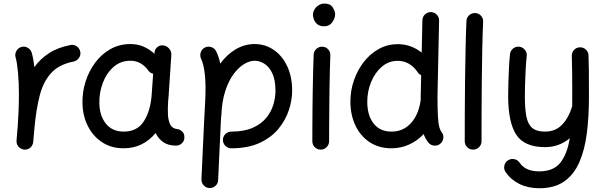

<svg xmlns="http://www.w3.org/2000/svg" viewBox="-20 -777 3321 1056"><path d="M112.3 45.9Q105.5 44.9 99.1 42Q76.2 32.2 71.3 8.3Q71.3 7.8 71.3 7.3Q71.3 6.8 71.3 6.3Q70.3 1 70.8 -4.9Q70.8 -6.3 71.3 -7.8Q72.8 -26.9 74.2 -45.9Q75.7 -64.9 77.6 -83.5Q80.6 -125 82.3 -170.2Q84 -215.3 84 -259.8Q84 -322.3 79.1 -377.2Q74.2 -432.1 65.9 -460.9Q60.5 -479 69.8 -496.1Q79.1 -513.2 97.2 -518.6Q115.2 -523.9 132.1 -514.6Q148.9 -505.4 154.3 -487.3Q159.2 -470.2 162.8 -450.2Q166.5 -430.2 168.9 -407.7Q200.7 -452.6 248.8 -484.1Q296.9 -515.6 367.2 -529.3Q385.7 -533.2 401.9 -522.2Q418 -511.2 421.4 -492.7Q425.3 -474.6 414.3 -458.5Q403.3 -442.4 384.8 -438.5Q304.7 -422.9 261.5 -375.5Q218.3 -328.1 198.7 -252.7Q179.2 -177.2 169.9 -78.1Q166.5 -33.2 162.6 4.4Q162.1 10.3 159.7 16.1Q159.7 16.1 159.7 16.6Q159.2 17.1 159.2 17.6Q149.9 40.5 125.5 45.4Q124.5 45.4 124 45.4Q124 45.4 123.5 45.4Q118.2 46.4 112.3 45.9Z M948.2 23.9Q905.8 23.9 878.4 5.1Q851.1 -13.7 835.9 -45.4Q804.2 -6.3 760 16.1Q715.8 38.6 660.2 38.6Q592.3 38.6 542 5.6Q491.7 -27.3 463.4 -83.3Q435.1 -139.2 433.6 -208.5Q432.1 -269.5 450.4 -327.6Q468.8 -385.7 503.7 -432.6Q538.6 -479.5 587.6 -507.1Q636.7 -534.7 697.3 -534.7Q736.3 -534.7 769 -520.8Q801.8 -506.8 829.6 -481.4L830.1 -487.8Q831.1 -506.3 845.5 -518.1Q859.9 -529.8 878.4 -527.3Q897.5 -524.9 910.4 -509.5Q923.3 -494.1 922.4 -475.6L907.2 -247.1Q906.2 -233.9 904.8 -221.2Q903.3 -201.7 903.1 -180.2Q902.8 -158.7 903.8 -143.6Q905.8 -113.8 916.5 -91.6Q927.2 -69.3 961.4 -65.9Q973.1 -62.5 983.6 -52.2Q994.1 -42 994.1 -22Q994.6 -2.9 981 10.5Q967.3 23.9 948.2 23.9ZM661.1 -53.2Q735.4 -53.2 772 -111.3Q808.6 -169.4 814.5 -259.8L822.3 -371.1Q803.2 -376 793.9 -391.6Q777.3 -414.6 752.9 -428.7Q728.5 -442.9 696.8 -442.9Q642.6 -442.9 603.8 -408.2Q564.9 -373.5 544.9 -319.6Q524.9 -265.6 526.4 -207Q528.3 -139.2 563 -96.2Q597.7 -53.2 661.1 -53.2Z M1206.1 -7.3Q1206.1 -26.4 1219.7 -39.8Q1233.4 -53.2 1252.4 -53.2Q1322.8 -53.2 1369.9 -74.2Q1417 -95.2 1444.3 -128.7Q1471.7 -162.1 1483.4 -201.4Q1495.1 -240.7 1495.1 -277.3Q1495.1 -337.9 1477.5 -374.3Q1460 -410.6 1433.6 -426.8Q1407.2 -442.9 1380.4 -442.9Q1354 -442.9 1323.7 -425.3Q1293.5 -407.7 1265.9 -371.1Q1238.3 -334.5 1219.2 -277.1Q1200.2 -219.7 1197.3 -140.1Q1197.3 -135.3 1195.8 -130.9Q1195.8 -125.5 1195.3 -121.1L1179.7 213.4Q1179.2 232.4 1165 245.1Q1150.9 257.8 1131.8 257.3Q1112.8 256.3 1100.1 242.2Q1087.4 228 1087.9 209L1103.5 -126.5Q1106.4 -173.8 1108.4 -215.6Q1110.4 -257.3 1110.4 -294.4Q1110.4 -344.7 1104 -387.5Q1097.7 -430.2 1085.9 -453.6Q1078.1 -470.7 1084.2 -489Q1090.3 -507.3 1106.9 -515.6Q1124 -523.9 1142.6 -517.8Q1161.1 -511.7 1168.9 -494.6Q1183.6 -465.3 1191.4 -426.8Q1228.5 -478 1277.1 -506.3Q1325.7 -534.7 1380.4 -534.7Q1439 -534.7 1485.8 -502.4Q1532.7 -470.2 1559.8 -412.4Q1586.9 -354.5 1586.9 -277.3Q1586.9 -227.5 1569.1 -172.4Q1551.3 -117.2 1512.2 -69.3Q1473.1 -21.5 1408.9 8.5Q1344.7 38.6 1252.4 38.6Q1233.4 38.6 1219.7 25.1Q1206.1 11.7 1206.1 -7.3Z M1701.2 -694.8Q1701.2 -718.8 1719.7 -738Q1738.3 -757.3 1765.1 -757.3Q1796.9 -757.3 1810.1 -736.1Q1823.2 -714.8 1823.2 -698.2Q1823.2 -677.2 1807.6 -654.8Q1792 -632.3 1762.7 -632.3Q1739.3 -632.3 1725.8 -643.3Q1712.4 -654.3 1706.8 -669.2Q1701.2 -684.1 1701.2 -694.8ZM1753.4 -520Q1772.5 -519.5 1785.2 -505.4Q1797.9 -491.2 1796.9 -472.2Q1795.4 -438.5 1794.2 -390.1Q1793 -341.8 1792.2 -286.9Q1791.5 -231.9 1791 -177.7Q1790.5 -123.5 1790.3 -77.1Q1790 -30.8 1790 0Q1790 19 1776.4 32.5Q1762.7 45.9 1743.7 45.9Q1724.6 45.9 1711.2 32.5Q1697.8 19 1697.8 0Q1697.8 -30.8 1698 -77.4Q1698.2 -124 1698.7 -178.5Q1699.2 -232.9 1700.2 -288.1Q1701.2 -343.3 1702.4 -392.3Q1703.6 -441.4 1705.1 -476.6Q1706.1 -495.6 1720.2 -508.3Q1734.4 -521 1753.4 -520Z M2168 -534.2Q2240.2 -534.2 2299.3 -487.8L2303.2 -665.5Q2303.7 -684.6 2317.4 -697.8Q2331.1 -710.9 2350.1 -710.4Q2369.1 -710 2382.3 -696.3Q2395.5 -682.6 2395 -663.6L2386.2 -249Q2386.2 -174.8 2388.7 -135.5Q2391.1 -96.2 2396 -78.4Q2400.9 -60.5 2408.2 -51.3Q2420.4 -37.1 2418.2 -17.8Q2416 1.5 2401.4 13.7Q2387.2 25.9 2367.7 23.9Q2348.1 22 2336.4 7.3Q2319.3 -13.7 2310.1 -39.6Q2275.9 -2.9 2230.5 17.8Q2185.1 38.6 2132.3 38.6Q2064.5 38.6 2013.7 5.4Q1962.9 -27.8 1935.1 -86.2Q1907.2 -144.5 1907.2 -218.8Q1907.2 -279.3 1926.8 -335.7Q1946.3 -392.1 1981.4 -437Q2016.6 -481.9 2064.2 -508.1Q2111.8 -534.2 2168 -534.2ZM2000 -217.3Q2000 -142.1 2034.9 -97.7Q2069.8 -53.2 2133.3 -53.2Q2197.8 -53.2 2240.2 -99.9Q2282.7 -146.5 2293.5 -225.1Q2293.5 -226.6 2293.9 -228Q2293.9 -237.8 2293.9 -250L2296.4 -363.8Q2282.2 -369.6 2274.9 -383.3Q2232.4 -442.4 2167 -442.4Q2118.2 -442.4 2080.6 -410.4Q2043 -378.4 2021.5 -326.9Q2000 -275.4 2000 -217.3Z M2593.8 -705.1Q2612.8 -704.6 2625.5 -690.4Q2638.2 -676.3 2637.2 -657.2Q2634.3 -595.2 2632.6 -512.5Q2630.9 -429.7 2629.9 -338.6Q2628.9 -247.6 2628.7 -159.9Q2628.4 -72.3 2628.4 0Q2628.4 19 2614.7 32.5Q2601.1 45.9 2582 45.9Q2563 45.9 2549.6 32.5Q2536.1 19 2536.1 0Q2536.1 -72.3 2536.4 -160.2Q2536.6 -248 2537.8 -339.4Q2539.1 -430.7 2540.8 -514.4Q2542.5 -598.1 2545.4 -661.6Q2546.4 -680.7 2560.5 -693.4Q2574.7 -706.1 2593.8 -705.1Z M2835.9 -520Q2854.5 -518.1 2866.9 -502.9Q2879.4 -487.8 2877 -469.2Q2873.5 -438.5 2871.3 -397.9Q2869.1 -357.4 2867.9 -317.6Q2866.7 -277.8 2866.7 -248.5Q2866.7 -178.7 2875.2 -135.7Q2883.8 -92.8 2907.7 -73Q2931.6 -53.2 2977.5 -53.2Q3035.6 -53.2 3072.3 -92Q3108.9 -130.9 3127 -192.9Q3127 -210.4 3127.2 -229Q3127.4 -247.6 3127.4 -266.6Q3127.4 -329.6 3126.7 -382.8Q3126 -436 3125 -468.8Q3124 -487.8 3137 -502Q3149.9 -516.1 3168.9 -516.6Q3188 -517.6 3202.1 -504.4Q3216.3 -491.2 3216.8 -472.7Q3218.3 -439.9 3218.8 -385.7Q3219.2 -331.5 3219.2 -243.2Q3219.2 -134.8 3207.5 -43.2Q3195.8 48.3 3166 116Q3136.2 183.6 3083 220.9Q3029.8 258.3 2946.3 258.3Q2884.8 258.3 2837.2 234.9Q2789.6 211.4 2760.7 169.4Q2750 153.8 2753.7 134.8Q2757.3 115.7 2772.9 105.5Q2788.6 94.7 2807.6 98.1Q2826.7 101.6 2837.4 117.2Q2853 140.6 2879.6 153.1Q2906.2 165.5 2946.3 165.5Q3023.9 165.5 3061.8 117.9Q3099.6 70.3 3113.8 -16.6Q3086.4 6.3 3052.2 19.3Q3018.1 32.2 2977.5 32.2Q2864.3 32.2 2819.6 -35.9Q2774.9 -104 2774.9 -248.5Q2774.9 -281.7 2776.1 -324Q2777.3 -366.2 2779.5 -407.7Q2781.7 -449.2 2785.2 -479.5Q2787.1 -498 2802.2 -510.3Q2817.4 -522.5 2835.9 -520Z"/></svg>

Font: Mikhak Medium
Style: Regular
Weight: 500
Designer: Amin Abedi
Version: Version 3.3